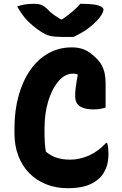

<svg xmlns="http://www.w3.org/2000/svg" viewBox="-20 -969 640 1009"><path d="M336 20Q273 20 221.5 -1Q170 -22 133 -60Q96 -98 76 -151Q56 -204 56 -268V-294Q56 -387 77.5 -465Q99 -543 138.5 -600Q178 -657 233.5 -688.5Q289 -720 357 -720Q386 -720 408 -713.5Q430 -707 448.5 -694.5Q467 -682 484 -665Q504 -646 515 -625Q526 -604 530.5 -581Q535 -558 535 -531Q535 -498 535 -465.5Q535 -433 535 -404Q524 -400 507.5 -397Q491 -394 471 -394Q425 -394 400 -410Q375 -426 375 -466Q375 -482 377 -501.5Q379 -521 383.5 -547.5Q388 -574 395 -609L404 -569Q392 -577 383 -579.5Q374 -582 363 -582Q322 -582 288 -543Q254 -504 234 -439Q214 -374 214 -295V-277Q214 -246 215.5 -221Q217 -196 221 -172Q247 -150 278 -140Q309 -130 349 -130Q399 -130 449 -152.5Q499 -175 537 -218H543Q545 -211 546.5 -204Q548 -197 548.5 -189.5Q549 -182 549.5 -175Q550 -168 550 -162Q550 -114 536.5 -83.5Q523 -53 506 -36Q489 -19 465 -6Q441 7 409 13.5Q377 20 336 20ZM367 -775Q356 -775 345.5 -775Q335 -775 324 -775Q313 -775 303 -775Q268 -775 243.5 -780.5Q219 -786 190 -806Q171 -819 154.5 -832.5Q138 -846 123.5 -861Q109 -876 96 -894.5Q83 -913 70 -935Q90 -942 110.5 -945.5Q131 -949 159 -949Q186 -949 200.5 -942Q215 -935 226 -924Q243 -905 263.5 -890.5Q284 -876 326 -852L270 -867Q287 -867 304 -867Q321 -867 338 -867L283 -851Q330 -882 358 -906Q386 -930 402 -949H408Q450 -949 475.5 -945Q501 -941 512.5 -933.5Q524 -926 524 -918Q524 -911 518 -899Q512 -887 499 -871Q487 -857 472 -843.5Q457 -830 440 -817.5Q423 -805 404.5 -794.5Q386 -784 367 -775Z"/></svg>

Font: Recursive Casual ExtraBold
Style: Regular
Weight: 800
Version: Version 1.047